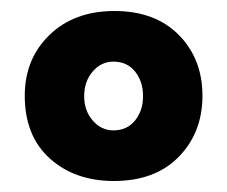

<svg xmlns="http://www.w3.org/2000/svg" viewBox="-20 -755 413 349"><path d="M25 -581Q25 -648 70 -691.5Q115 -735 188 -735Q262 -735 305 -691.5Q348 -648 348 -581Q348 -514 305 -470Q262 -426 187 -426Q116 -426 70.5 -467Q25 -508 25 -581ZM133 -580Q133 -554 148.5 -536Q164 -518 186 -518Q211 -518 225.5 -536Q240 -554 240 -580Q240 -607 225.5 -625Q211 -643 186 -643Q164 -643 148.5 -625Q133 -607 133 -580Z"/></svg>

Font: Reem Kufi
Style: Bold
Weight: 700
Designer: Khaled Hosny
Version: Version 1.001